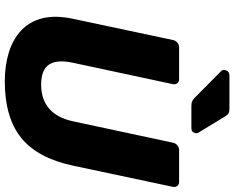

<svg xmlns="http://www.w3.org/2000/svg" viewBox="-106 -838 955 782"><g transform="rotate(90 371.0 -447.5)"><path d="M311.6 10Q247.6 10 194.1 -6.5Q140.6 -23 104.5 -56.9Q68.4 -90.8 55.1 -142.8Q41.8 -194.9 56.8 -266.6L143.4 -674.5Q145.4 -685.5 154.1 -692.8Q162.9 -700 173.5 -700H302.7Q313.7 -700 319.5 -692.8Q325.2 -685.5 323.2 -674.5L236.2 -268Q222.2 -202.9 243.3 -170.5Q264.4 -138.1 325.4 -138.1Q384.9 -138.1 422.8 -170.5Q460.6 -202.9 474.6 -268L561.6 -674.5Q563.6 -685.5 572.6 -692.8Q581.5 -700 592.1 -700H721.4Q732 -700 737.7 -692.8Q743.5 -685.5 741.5 -674.5L654.9 -266.6Q624.5 -123.5 541.8 -56.8Q459.1 10 311.6 10ZM412.4 -750Q398.6 -750 391.7 -753.7Q384.8 -757.4 377.8 -764.4L268.9 -872.2Q263.8 -877.4 265.8 -885.7Q269.1 -905 288.8 -905H422.2Q434.7 -905 441.2 -901.6Q447.6 -898.2 455.2 -886.4L520.6 -779Q524.6 -773.2 522.6 -766Q519.2 -750 503.6 -750Z"/></g></svg>

Font: Rubik Light
Style: Italic
Weight: 300
Italic angle: -12°
Designer: Hubert and Fischer
Foundry: Hubert and Fischer
Version: Version 2.300;gftools[0.9.30]